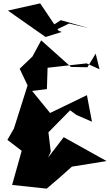

<svg xmlns="http://www.w3.org/2000/svg" viewBox="-20 -1022 654 1142"><path d="M527 -298 497 -456 278 -350 171 -481 259 -492 263 -619 495 -645 572 -610 549 -703 500 -622 402 -624 225 -782 173 -686 97 -613 144 -514 63 -258 24 -190 109 -125 52 78 258 100C309 57 359 13 408 -31C483 -42 548 -54 614 -64L359 -206L266 -85L282 -120L268 -235L397 -366L435 -338ZM328 -840 219 -1002 27 -959 251 -802 347 -832 314 -845 391 -882 511 -854 342 -902 257 -848Z"/></svg>

Font: Asimov Silicon
Style: Regular
Weight: 400
Designer: Google
Version: Version 2.000980; 2014